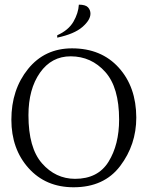

<svg xmlns="http://www.w3.org/2000/svg" viewBox="-20 -790 634 824"><path d="M28.8 -276.4Q28.8 -405.3 100.3 -493.9Q171.9 -582.5 289.1 -582.5Q414.6 -582.5 489.5 -499.8Q564.5 -417 564.9 -285.6Q564.9 -168.9 495.8 -77.6Q426.8 13.7 295.9 13.7Q176.3 13.7 102.5 -68.6Q28.8 -150.9 28.8 -276.4ZM102.1 -295.4Q102.1 -155.3 160.2 -89.1Q218.3 -22.9 301.8 -22.5Q400.4 -22.5 445.8 -95.9Q491.2 -169.4 491.2 -276.9Q491.2 -415 431.6 -481.4Q372.1 -547.9 283.7 -548.3H283.2Q201.2 -548.3 151.6 -478Q102.1 -407.7 102.1 -295.4ZM225.6 -638.7Q273.9 -660.2 295.2 -697Q316.4 -733.9 318.4 -770Q347.2 -770 357.7 -758.5Q368.2 -747.1 368.2 -731.4Q368.2 -704.1 333.5 -674.1Q298.8 -644 225.6 -628.4Z"/></svg>

Font: Lancelot
Style: Regular
Weight: 400
Designer: Marion Kadi
Foundry: Marion Kadi, Anton Koovit
Version: 1.004